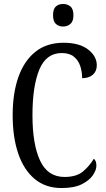

<svg xmlns="http://www.w3.org/2000/svg" viewBox="-20 -940 538 970"><path d="M291 10Q210 10 155 -36Q100 -82 72 -164.5Q44 -247 44 -358Q44 -469 73 -551Q102 -633 159 -678.5Q216 -724 301 -724Q381 -724 425 -690Q469 -656 469 -610Q469 -580 449 -562.5Q429 -545 395 -545Q395 -577 385.5 -606Q376 -635 353.5 -653.5Q331 -672 292 -672Q213 -672 178.5 -588Q144 -504 144 -358Q144 -211 182.5 -128.5Q221 -46 306 -46Q366 -46 399 -73.5Q432 -101 454 -138Q467 -128 467 -103Q467 -81 449 -54.5Q431 -28 392.5 -9Q354 10 291 10ZM299 -806Q277 -806 262.5 -819Q248 -832 248 -863Q248 -895 262.5 -907.5Q277 -920 299 -920Q320 -920 335.5 -907.5Q351 -895 351 -863Q351 -832 335.5 -819Q320 -806 299 -806Z"/></svg>

Font: Noto Serif Ethiopic ExtraCondensed
Style: Regular
Weight: 400
Width: 2
Designer: Monotype Design Team
Foundry: Monotype Imaging Inc.
Version: Version 2.102; ttfautohint (v1.8.4.7-5d5b)